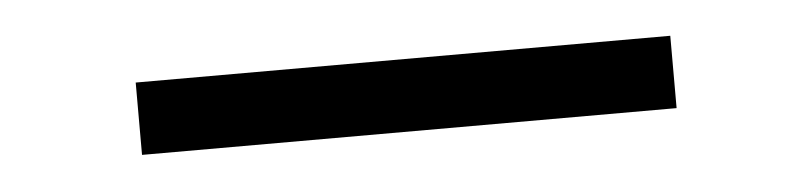

<svg xmlns="http://www.w3.org/2000/svg" viewBox="-23 100 659 156"><g transform="rotate(-5 306.5 177.5)"><path d="M89 148H525V207H89Z"/></g></svg>

Font: Piazzolla SC
Style: Regular
Weight: 400
Designer: Juan Pablo del Peral
Foundry: Huerta Tipografica
Version: Version 1.330